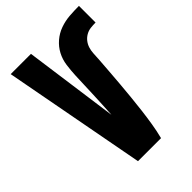

<svg xmlns="http://www.w3.org/2000/svg" viewBox="-215 -833 931 931"><g transform="rotate(-45 250.5 -367.5)"><path d="M171 0 33 -735H172L239 -250Q241 -282 242.5 -314.5Q244 -347 245.5 -379.5Q247 -412 248 -444.5Q249 -477 250.5 -509.5Q252 -542 256.5 -575Q261 -608 276 -636.5Q291 -665 316 -686.5Q341 -708 372 -719Q403 -730 435.5 -732.5Q468 -735 501 -735V-621Q484 -621 467 -619Q450 -617 435 -608.5Q420 -600 409.5 -586.5Q399 -573 394 -557Q389 -541 388 -524Q387 -507 386 -490V-489Q386 -489 386 -488.5Q386 -488 386 -488V-487Q383 -446 380 -405.5Q377 -365 373.5 -324Q370 -283 366 -242.5Q362 -202 357 -161Q352 -120 345.5 -79.5Q339 -39 329 0Z"/></g></svg>

Font: Iosevka SS04 Heavy
Style: Regular
Weight: 900
Monospace: yes
Designer: Belleve Invis
Foundry: Belleve Invis
Version: Version 19.0.0; ttfautohint (v1.8.4)